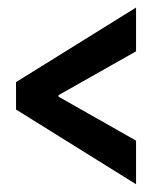

<svg xmlns="http://www.w3.org/2000/svg" viewBox="-20 -636 418 503"><path d="M22 -420.9V-349.1L336.4 -153.3V-267.6L133.3 -382.8V-386.7L336.4 -501.5V-616.2Z"/></svg>

Font: Fjalla One
Style: Regular
Weight: 400
Designer: Irina Smirnova
Foundry: Irina Smirnova
Version: Version 1.001